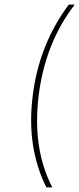

<svg xmlns="http://www.w3.org/2000/svg" viewBox="-20 -770 347 840"><path d="M123 -350Q150 -574 281 -750H307Q177 -581 149 -350Q121 -119 209 50H183Q95 -126 123 -350Z"/></svg>

Font: Haskoy Thin
Style: Italic
Weight: 100
Designer: Ertekin Erdin
Foundry: Ertekin Erdin
Version: Version 2.000; ttfautohint (v1.8.4.7-5d5b)